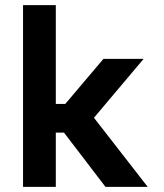

<svg xmlns="http://www.w3.org/2000/svg" viewBox="-20 -730 640 750"><path d="M70 -710V0H198V-212H230L392 0H557L347 -270L541 -500H384L235 -324H198V-710Z"/></svg>

Font: LT Wave Mono Bold
Style: Regular
Weight: 700
Designer: Daniel Lyons
Version: Version 2.5 (Glyphs App)